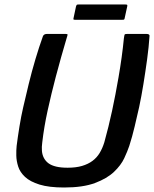

<svg xmlns="http://www.w3.org/2000/svg" viewBox="-20 -824 685 854"><path d="M265 10Q198 10 156 -3Q114 -16 91.5 -37Q69 -58 61 -83Q53 -108 52.5 -132Q52 -156 54 -175Q59 -215 66.5 -261Q74 -307 83 -346Q94 -394 107.5 -449.5Q121 -505 137.5 -560.5Q154 -616 171 -663Q173 -668 177.5 -670.5Q182 -673 188 -673Q209 -673 229.5 -673Q250 -673 272 -673Q280 -673 280.5 -670.5Q281 -668 276 -653Q264 -613 252 -570Q240 -527 228 -482Q208 -406 192 -333Q176 -260 168 -191Q165 -170 166.5 -152.5Q168 -135 175.5 -121Q183 -107 196 -97.5Q209 -88 230 -83Q251 -78 281 -78Q318 -78 345 -86Q372 -94 391.5 -108.5Q411 -123 423.5 -144Q436 -165 444 -191Q463 -259 478.5 -331Q494 -403 507 -479Q515 -525 521 -568.5Q527 -612 531 -653Q533 -668 534.5 -670.5Q536 -673 545 -673Q567 -673 588.5 -673Q610 -673 632 -673Q639 -673 642.5 -670.5Q646 -668 645 -663Q642 -616 634.5 -561Q627 -506 618 -450.5Q609 -395 599 -348Q590 -308 579 -261.5Q568 -215 555 -175Q547 -151 532.5 -120Q518 -89 487 -59.5Q456 -30 402.5 -10Q349 10 265 10ZM534 -741Q533 -738 531.5 -737Q530 -736 523 -736H314Q308 -736 307 -737.5Q306 -739 307 -743L318 -795Q320 -801 321.5 -802.5Q323 -804 329 -804H538Q544 -804 545.5 -802.5Q547 -801 546 -796Z"/></svg>

Font: Glory Thin SemiBold
Style: Italic
Weight: 600
Italic angle: -12°
Version: Version 1.011